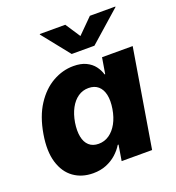

<svg xmlns="http://www.w3.org/2000/svg" viewBox="-138 -872 908 992"><g transform="rotate(-20 315.5 -376.5)"><path d="M206.5 8.8Q144.5 8.8 99.9 -23.2Q55.2 -55.2 36.4 -117.2Q17.6 -179.2 32.7 -269Q48.3 -361.8 88.4 -423.3Q128.4 -484.9 183.3 -515.9Q238.3 -546.9 297.4 -546.9Q338.9 -546.9 366.7 -533.4Q394.5 -520 411.1 -498.3Q427.7 -476.6 435.1 -451.2H438.5L453.1 -539.1H621.6L532.2 0H364.7L378.9 -85.9H374.5Q358.9 -60.1 334.7 -38.6Q310.5 -17.1 278.6 -4.2Q246.6 8.8 206.5 8.8ZM284.7 -124.5Q316.9 -124.5 343 -142.6Q369.1 -160.6 387 -193.1Q404.8 -225.6 412.1 -269.5Q419.4 -314 412.4 -346.2Q405.3 -378.4 385 -396Q364.7 -413.6 332 -413.6Q299.8 -413.6 274.2 -395.8Q248.5 -377.9 231.2 -345.7Q213.9 -313.5 206.5 -269.5Q199.7 -225.6 206.1 -193.1Q212.4 -160.6 232.2 -142.6Q252 -124.5 284.7 -124.5ZM332 -761.7 385.7 -680.2 467.3 -761.7H607.4L606.9 -758.8L436.5 -608.4H311.5L191.4 -758.8L191.9 -761.7Z"/></g></svg>

Font: Inter 18pt ExtraBold
Style: Italic
Weight: 800
Italic angle: -9.3988°
Designer: Rasmus Andersson
Foundry: rsms
Version: Version 4.001;git-66647c0bb